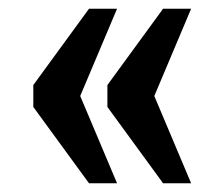

<svg xmlns="http://www.w3.org/2000/svg" viewBox="-20 -489 512 438"><path d="M352 -71 225 -245V-295L352 -469H416L332 -270L416 -71ZM183 -71 56 -245V-295L183 -469H247L163 -270L247 -71Z"/></svg>

Font: Noto Serif ExtraCondensed ExtraBold
Style: Regular
Weight: 800
Width: 2
Designer: Monotype Design Team
Foundry: Monotype Imaging Inc.
Version: Version 2.013; ttfautohint (v1.8.4.7-5d5b)